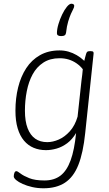

<svg xmlns="http://www.w3.org/2000/svg" viewBox="-20 -800 586 1032"><path d="M214 212Q182 212 153.5 205.5Q125 199 102.5 189Q80 179 67 168Q54 157 54 148Q54 138 57.5 129Q61 120 68 120Q74 120 90 132.5Q106 145 137 157.5Q168 170 219 170Q271 170 305 144Q339 118 359.5 62Q380 6 389 -85Q368 -50 341 -30Q314 -10 284.5 -1.5Q255 7 227 7Q191 7 161 -5.5Q131 -18 109 -44Q87 -70 75 -110Q63 -150 63 -205Q63 -272 77.5 -330.5Q92 -389 121 -433.5Q150 -478 195 -503.5Q240 -529 300 -529Q325 -529 348 -522.5Q371 -516 392.5 -503.5Q414 -491 433 -473Q435 -482 438 -493Q441 -504 443 -511Q446 -520 450 -522.5Q454 -525 463 -525H468Q478 -525 481 -521.5Q484 -518 483 -511L438 -85Q427 22 401 87Q375 152 329 182Q283 212 214 212ZM234 -36Q264 -36 296 -50Q328 -64 355.5 -94.5Q383 -125 397 -173L418 -367Q420 -383 422 -398Q424 -413 425 -428Q411 -446 391.5 -459.5Q372 -473 349.5 -480Q327 -487 300 -487Q249 -487 213 -463.5Q177 -440 155.5 -400.5Q134 -361 124 -310Q114 -259 114 -205Q114 -148 128.5 -110.5Q143 -73 169.5 -54.5Q196 -36 234 -36ZM309 -606Q286 -606 286 -621Q286 -643 294 -670Q302 -697 314 -722Q326 -747 339.5 -763.5Q353 -780 364 -780Q369 -780 374 -777.5Q379 -775 379 -769Q379 -761 373.5 -751Q368 -741 361 -725Q354 -709 346.5 -684.5Q339 -660 335 -624Q334 -615 328 -610.5Q322 -606 309 -606Z"/></svg>

Font: Asap ExtraLight
Style: Italic
Weight: 250
Italic angle: -6°
Version: Version 3.001